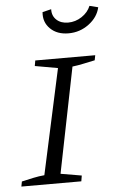

<svg xmlns="http://www.w3.org/2000/svg" viewBox="-53 -766 495 804"><g transform="rotate(-5 195.0 -364.5)"><path d="M4 0 8 -21Q34 -27 57.5 -32Q81 -37 104 -39L200 -481L104 -498L108 -521H360L356 -500Q327 -494 306 -489.5Q285 -485 261 -482L172 -39L260 -24L256 0ZM257 -622Q209 -622 180.5 -650Q152 -678 156 -720L193 -729Q192 -701 210.5 -684Q229 -667 259 -667Q290 -667 316.5 -684.5Q343 -702 354 -729L390 -720Q381 -679 343 -650.5Q305 -622 257 -622Z"/></g></svg>

Font: Piazzolla SC Light
Style: Italic
Weight: 300
Italic angle: -11.3°
Designer: Juan Pablo del Peral
Foundry: Huerta Tipografica
Version: Version 1.330